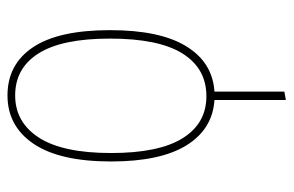

<svg xmlns="http://www.w3.org/2000/svg" viewBox="-152 -416 765 500"><g transform="rotate(-90 230.0 -166.5)"><path d="M241 10V192L219 196V10Q143 5 101 -63Q59 -131 59 -259Q59 -393 105 -461Q151 -529 231 -529Q312 -529 356.5 -462.5Q401 -396 401 -262Q401 -132 359 -63.5Q317 5 241 10ZM379 -262Q379 -387 340.5 -448Q302 -509 231 -509Q161 -509 121 -447Q81 -385 81 -259Q81 -135 119.5 -73Q158 -11 229 -11Q301 -11 340 -73Q379 -135 379 -262Z"/></g></svg>

Font: Fira Sans Extra Condensed Thin
Style: Regular
Weight: 250
Width: 1
Designer: Carrois Corporate & Edenspiekermann AG
Foundry: Carrois Corporate GbR & Edenspiekermann AG
Version: Version 4.203